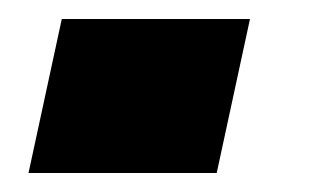

<svg xmlns="http://www.w3.org/2000/svg" viewBox="-20 -182 352 202"><path d="M10 0 45 -162H243L208 0Z"/></svg>

Font: Saira Semi Condensed Black
Style: Italic
Weight: 900
Width: 4
Italic angle: -12°
Designer: Hector Gatti with collaboration of the Omnibus-Type team
Foundry: Omnibus-Type
Version: Version 1.001; ttfautohint (v1.8)